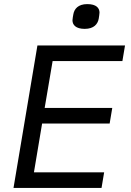

<svg xmlns="http://www.w3.org/2000/svg" viewBox="-20 -921 640 941"><path d="M477.6 0 490.4 -76.3H146.3L186.4 -315.7H517.4L530.2 -392H198.9L237.9 -621.8H579.9L592.7 -698.2H163.4L46.2 0ZM335.2 -821.4C335.2 -799.4 351.2 -779.5 395.2 -779.5C440.7 -779.5 459.2 -803.6 463.8 -829.2C464.8 -836.6 467.7 -851.9 467.7 -859C467.7 -881.4 452.4 -900.9 407.7 -900.9C362.6 -900.9 343.8 -876.8 339.5 -851.2C338.1 -844.1 335.2 -828.1 335.2 -821.4Z"/></svg>

Font: Margiela Mono Italic Text It
Style: Regular
Weight: 400
Designer: Mike Abbink, Paul van der Laan, Pieter van Rosmalen
Foundry: Bold Monday
Version: Version 2.003 2021